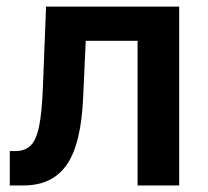

<svg xmlns="http://www.w3.org/2000/svg" viewBox="-20 -566 634 586"><path d="M9.8 0V-105H27.8Q55.7 -105 73 -121.3Q90.3 -137.7 99.1 -179.4Q107.9 -221.2 110.8 -296.9L120.6 -545.9H526.9V0H399.9V-441.4H241.7L233.9 -270.5Q228 -127.4 184.1 -63.7Q140.1 0 52.2 0Z"/></svg>

Font: Inter-SemiBold
Style: Regular
Weight: 600
Designer: Rasmus Andersson
Foundry: rsms
Version: Version 4.000;git-a52131595